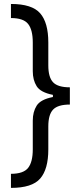

<svg xmlns="http://www.w3.org/2000/svg" viewBox="-20 -781 402 949"><path d="M34.1 -761.4Q138.5 -761.4 178.6 -715.2Q218.8 -669 218.8 -571V-457.4Q218.8 -399.1 242.4 -374.3Q266 -349.4 325.3 -349.4V-264.2Q266 -264.2 242.4 -239.3Q218.8 -214.5 218.8 -156.2V-42.6Q218.8 55.4 178.6 101.6Q138.5 147.7 34.1 147.7V78.1Q95.9 78.1 119 48.8Q142 19.5 142 -42.6V-184.7Q142 -228 161.2 -258.7Q180.4 -289.4 241.5 -301.5V-312.1Q180.4 -324.2 161.2 -354.9Q142 -385.7 142 -429V-571Q142 -633.5 119 -662.6Q95.9 -691.8 34.1 -691.8Z"/></svg>

Font: Inter Zeller
Style: Regular
Weight: 400
Designer: Rasmus Andersson; Joe Bland
Foundry: zeller
Version: Version 3.015;git-dec3a8cb1